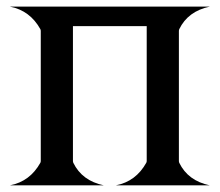

<svg xmlns="http://www.w3.org/2000/svg" viewBox="-20 -557 660 577"><path d="M9.8 0Q70.3 -11.7 101.6 -68.4L102.5 -72.3V-464.8L101.6 -468.8Q70.3 -525.4 9.8 -537.1H610.4Q544.9 -523.4 518.6 -469.2L517.6 -464.8V-72.3L518.6 -67.9Q544.9 -13.7 610.4 0H328.1Q388.7 -11.7 419.9 -68.4L420.9 -72.3V-478.5H199.2V-72.3L200.2 -67.9Q226.6 -13.7 292 0Z"/></svg>

Font: Modern Antiqua
Style: Regular
Weight: 500
Version: Version 1.0